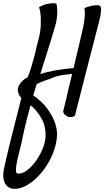

<svg xmlns="http://www.w3.org/2000/svg" viewBox="-115 -718 656 1208"><path d="M515.6 -677.7Q521.5 -672.9 521 -658.2Q520.5 -643.6 518.6 -627.9Q514.6 -609.4 509.8 -587.9Q499 -545.9 478.5 -466.8Q460.9 -399.4 431.2 -283.2Q401.4 -167 356.4 9.8Q350.6 14.6 343.8 16.6Q336.9 18.6 331.1 18.6Q324.2 18.6 317.4 17.6Q309.6 15.6 302.7 11.7Q296.9 7.8 291 1.5Q285.2 -4.9 282.2 -15.6Q293 -58.6 302.7 -100.6Q312.5 -142.6 320.3 -176.8Q330.1 -215.8 338.9 -252.9Q305.7 -250 273.4 -245.1Q241.2 -240.2 203.1 -223.6Q186.5 -217.8 169.9 -211.9Q156.2 -207 141.1 -200.7Q126 -194.3 116.2 -189.5L93.8 -118.2Q150.4 -78.1 181.2 -36.1Q211.9 5.9 225.6 41Q242.2 82 244.1 121.1Q244.1 164.1 231.4 207.5Q218.8 251 197.8 290.5Q176.8 330.1 148.9 364.3Q121.1 398.4 90.3 422.9Q59.6 447.3 27.8 460Q-3.9 472.7 -32.2 469.7Q-52.7 467.8 -66.4 456.5Q-80.1 445.3 -86.9 428.2Q-93.8 411.1 -94.7 390.1Q-95.7 369.1 -90.8 348.6Q-86.9 328.1 -74.2 272.5Q-63.5 225.6 -41 136.2Q-18.6 46.9 19.5 -101.6Q8.8 -112.3 4.4 -122.6Q0 -132.8 -2 -142.6Q-3.9 -153.3 -2 -164.1Q2 -177.7 9.8 -189.5Q16.6 -200.2 28.3 -211.4Q40 -222.7 59.6 -232.4Q72.3 -263.7 82.5 -298.3Q92.8 -333 100.6 -361.3Q109.4 -394.5 116.2 -427.7Q140.6 -510.7 141.6 -563Q142.6 -615.2 139.6 -631.8Q138.7 -638.7 137.7 -645.5Q135.7 -651.4 134.3 -658.7Q132.8 -666 130.9 -672.9Q141.6 -678.7 149.9 -682.6Q158.2 -686.5 164.1 -688.5Q170.9 -691.4 176.8 -692.4Q199.2 -697.3 219.2 -697.8Q239.3 -698.2 241.2 -690.4Q242.2 -685.5 243.7 -672.9Q245.1 -660.2 245.1 -641.6Q245.1 -623 242.2 -600.1Q239.3 -577.1 231.4 -551.8Q224.6 -529.3 212.9 -489.3Q202.1 -455.1 184.6 -397.9Q167 -340.8 138.7 -252Q161.1 -259.8 185.1 -265.1Q209 -270.5 228.5 -274.4Q251 -278.3 272.5 -281.2Q297.9 -285.2 315.9 -286.6Q334 -288.1 347.7 -289.1Q358.4 -335 369.1 -379.4Q379.9 -423.8 388.7 -461.9Q397.5 -500 403.8 -527.8Q410.2 -555.7 412.1 -567.4Q415 -585.9 417 -603.5Q418.9 -619.1 418.9 -635.7Q418.9 -652.3 416 -666Q423.8 -670.9 433.1 -673.8Q442.4 -676.8 451.2 -678.7Q461.9 -681.6 472.7 -683.6Q483.4 -685.5 492.2 -685.5Q500 -685.5 506.8 -684.1Q513.7 -682.6 515.6 -677.7ZM159.2 54.7Q150.4 34.2 138.7 14.6Q127.9 -2 112.8 -21Q97.7 -40 77.1 -55.7Q63.5 -6.8 53.2 34.2Q43 75.2 36.1 106.4Q27.3 142.6 22.5 171.9Q13.7 209 4.4 245.1Q-4.9 281.2 -10.3 310.1Q-15.6 338.9 -14.6 356.4Q-13.7 374 -2 374Q26.4 376 57.1 352.1Q87.9 328.1 113.3 291.5Q138.7 254.9 155.3 212.4Q171.9 169.9 171.9 133.8Q171.9 93.8 159.2 54.7Z"/></svg>

Font: Satisfy
Style: Regular
Weight: 400
Designer: Font Diner, Inc
Foundry: Font Diner, Inc
Version: Version 1.001